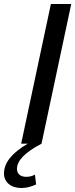

<svg xmlns="http://www.w3.org/2000/svg" viewBox="-90 -720 377 962"><path d="M18 222Q-22 222 -46 202Q-70 182 -70 149Q-70 69 49 0H16L165 -700H267L118 0Q-5 64 -5 126Q-5 145 7.5 155.5Q20 166 42 166Q65 166 85 155L91 204Q74 212 55.5 217Q37 222 18 222Z"/></svg>

Font: Red Hat Display Medium
Style: Italic
Weight: 500
Italic angle: -12°
Designer: Pentagram, MCKL
Foundry: Pentagram, MCKL
Version: Version 1.023; ttfautohint (v1.8.3)